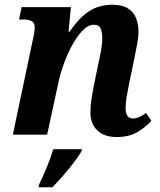

<svg xmlns="http://www.w3.org/2000/svg" viewBox="-20 -566 673 807"><path d="M471 10Q417 10 388 -19Q359 -48 360 -96Q360 -118 364 -146Q368 -174 376 -213L392 -292Q397 -312 403.5 -347Q410 -382 410 -407Q410 -426 404 -444Q398 -462 375 -462Q351 -462 328 -438.5Q305 -415 284.5 -378Q264 -341 249.5 -301.5Q235 -262 228 -230L178 0H34L118 -399Q121 -412 123.5 -426Q126 -440 126 -450Q126 -469 114.5 -476.5Q103 -484 77 -484H60L71 -536H278L268 -433H273Q312 -491 354 -518.5Q396 -546 452 -546Q494 -546 518 -530.5Q542 -515 552 -489.5Q562 -464 562 -434Q562 -408 555.5 -376Q549 -344 544 -317L522 -211Q516 -182 512 -157.5Q508 -133 508 -112Q508 -68 539 -68Q563 -68 594 -91L616 -58Q594 -33 558.5 -11.5Q523 10 471 10ZM145 208Q161 175 177 136Q193 97 204 61H325L322 71Q310 91 289.5 118Q269 145 245.5 172Q222 199 200 221H142Z"/></svg>

Font: Noto Serif SemiCondensed
Style: Bold Italic
Weight: 700
Width: 4
Italic angle: -12°
Designer: Monotype Design Team
Foundry: Monotype Imaging Inc.
Version: Version 2.014